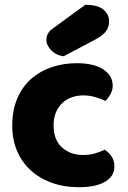

<svg xmlns="http://www.w3.org/2000/svg" viewBox="-20 -764 534 799"><path d="M326 -367Q301 -367 278.5 -359Q256 -351 239.5 -335.5Q223 -320 213 -297Q203 -274 203 -243Q203 -181 238.5 -150Q274 -119 325 -119Q355 -119 377 -126Q399 -133 416 -141Q436 -127 446 -110.5Q456 -94 456 -71Q456 -30 417 -7.5Q378 15 309 15Q246 15 195 -3.5Q144 -22 107.5 -55.5Q71 -89 51 -136Q31 -183 31 -240Q31 -306 52.5 -355.5Q74 -405 111 -437Q148 -469 196.5 -485Q245 -501 299 -501Q371 -501 410 -475Q449 -449 449 -408Q449 -389 440 -372.5Q431 -356 419 -344Q402 -352 378 -359.5Q354 -367 326 -367ZM335 -744Q387 -744 410.5 -724Q434 -704 434 -676Q434 -650 420 -632.5Q406 -615 374 -598L245 -530Q215 -533 194 -554Q173 -575 173 -599Q173 -611 179 -623Q185 -635 199 -645Z"/></svg>

Font: Baloo Bhai
Style: Regular
Weight: 400
Designer: Supriya Tembe, Noopur Datye and Ek Type
Foundry: Ek Type
Version: Version 1.443;PS 1.000;hotconv 16.6.51;makeotf.lib2.5.65220;